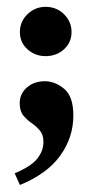

<svg xmlns="http://www.w3.org/2000/svg" viewBox="-20 -373 268 561"><path d="M38.1 167.5 22.9 133.3Q69.8 113.8 88.4 91.1Q106.9 68.4 106.9 41.5Q106.9 20.5 96.4 8.3Q85.9 -3.9 72.3 -13.4Q58.6 -22.9 48.1 -35.6Q37.6 -48.3 37.6 -71.3Q37.6 -99.1 58.6 -117.4Q79.6 -135.7 111.3 -135.7Q140.6 -135.7 167.5 -113.5Q194.3 -91.3 194.3 -35.6Q194.3 28.8 155.8 82Q117.2 135.3 38.1 167.5ZM113.3 -209Q82.5 -209 60.3 -229Q38.1 -249 38.1 -279.3Q38.1 -310.1 60.3 -331.5Q82.5 -353 113.3 -353Q145 -353 167 -331.5Q189 -310.1 189 -279.3Q189 -249 167 -229Q145 -209 113.3 -209Z"/></svg>

Font: Lateef
Style: Bold
Weight: 700
Designer: SIL International
Foundry: SIL International
Version: Version 4.200